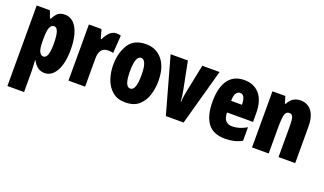

<svg xmlns="http://www.w3.org/2000/svg" viewBox="-77 -1050 2995 1777"><g transform="rotate(20 1420.0 -161.5)"><path d="M316 -273Q316 -130 265 -130Q210 -130 210 -256V-288Q210 -363 223 -395.5Q236 -428 266 -428Q316 -428 316 -273ZM210 -482H202L176 -553H46V240H210V35Q210 20 208.5 -6.5Q207 -33 205 -71H210Q251 10 326 10Q397 10 439.5 -66Q482 -142 482 -275Q482 -409 439.5 -486Q397 -563 322 -563Q286 -563 261.5 -548Q237 -533 210 -482Z M717 -465H709L684 -553H560V0H724V-278Q724 -388 811 -388Q841 -388 861 -382L873 -557Q850 -563 830 -563Q789 -563 759.5 -531Q730 -499 717 -465Z M1122 -563Q1003 -563 951 -480Q899 -397 899 -278Q899 -205 922 -139Q945 -73 994 -31.5Q1043 10 1120 10Q1205 10 1253.5 -32.5Q1302 -75 1323 -141Q1344 -207 1344 -278Q1344 -415 1283 -489Q1222 -563 1122 -563ZM1121 -428Q1178 -428 1178 -278Q1178 -126 1121 -126Q1065 -126 1065 -276Q1065 -428 1121 -428Z M1694 0 1847 -553H1677L1622 -284Q1616 -253 1611.5 -224.5Q1607 -196 1607 -171H1603Q1600 -226 1588 -285L1535 -553H1365L1519 0Z M1879 -274Q1879 -136 1932.5 -63Q1986 10 2104 10Q2200 10 2269 -30V-163Q2198 -120 2128 -120Q2040 -120 2040 -225H2296V-310Q2296 -432 2241.5 -497Q2187 -562 2089 -562Q1986 -562 1932.5 -487.5Q1879 -413 1879 -274ZM2145 -339H2039Q2039 -393 2054.5 -415Q2070 -437 2093 -437Q2145 -437 2145 -339Z M2523 -485H2515L2495 -553H2368V0H2532V-253Q2532 -346 2542 -382Q2552 -418 2584 -418Q2613 -418 2621 -390Q2629 -362 2629 -308V0H2793V-360Q2793 -457 2753.5 -510Q2714 -563 2644 -563Q2560 -563 2523 -485Z"/></g></svg>

Font: Noto Sans Display Condensed Black
Style: Regular
Weight: 900
Width: 3
Designer: Monotype Design team
Foundry: Monotype Imaging Inc.
Version: 1.000